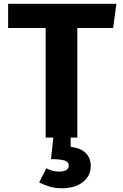

<svg xmlns="http://www.w3.org/2000/svg" viewBox="-20 -731 655 1020"><path d="M390.8 -582.1V0H222.6V-582.1H23.1V-710.8H598.5L581 -582.1ZM345.1 148.7Q345.1 128.2 321.5 121.3Q297.9 114.4 250.8 114.4L265.1 -16.4H355.4V49.2Q409.2 55.4 435.6 82.3Q462.1 109.2 462.1 150.8Q462.1 203.1 420.3 236.2Q378.5 269.2 308.7 269.2Q272.3 269.2 240.8 259.5Q209.2 249.7 188.2 237.4L226.2 163.1Q241 170.8 257.9 175.6Q274.9 180.5 291.8 180.5Q316.4 180.5 330.8 173.3Q345.1 166.2 345.1 148.7Z"/></svg>

Font: FiraCode Nerd Font Mono
Style: Bold
Weight: 700
Monospace: yes
Designer: Carrois Corporate, Edenspiekermann AG, Nikita Prokopov
Foundry: Carrois Corporate, Edenspiekermann AG, Nikita Prokopov
Version: Version 6.002;Nerd Fonts 3.3.0